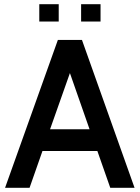

<svg xmlns="http://www.w3.org/2000/svg" viewBox="-20 -889 662 909"><path d="M441 -174H181L120 0H4L254 -700H368L617 0H502ZM404 -277 311 -543 217 -277ZM166 -869H258V-787H166ZM364 -869H456V-787H364Z"/></svg>

Font: Cabin SemiBold
Style: Regular
Weight: 600
Designer: Pablo Impallari
Foundry: Pablo Impallari. http://www.impallari.com Igino Marini. http://www.ikern.com
Version: Version 2.001